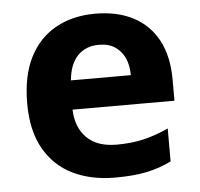

<svg xmlns="http://www.w3.org/2000/svg" viewBox="-45 -603 687 659"><g transform="rotate(-5 298.5 -273.0)"><path d="M306 -556.4Q382.4 -556.4 437.3 -527.6Q492.3 -498.8 521.9 -443.4Q551.4 -388 551.4 -307.7V-235.1H200.3Q202.3 -173.4 238.3 -137.8Q274.2 -102.2 340.8 -102.2Q392.4 -102.2 434 -112Q475.7 -121.8 520.1 -142.3V-28.7Q479.7 -8.8 435.1 0.6Q390.6 10 325.2 10Q244.3 10 181.6 -20.1Q118.8 -50.2 82.9 -112.6Q47.1 -175 47.1 -269.5Q47.1 -364.8 79.6 -428.4Q112.2 -492 170.6 -524.2Q228.9 -556.4 306 -556.4ZM309.9 -449Q264.6 -449 236.6 -420.4Q208.7 -391.8 203.5 -335.6H410Q410 -368.8 398.8 -394Q387.5 -419.1 365.4 -434.1Q343.3 -449 309.9 -449Z"/></g></svg>

Font: Noto Sans Khmer
Style: Regular
Weight: 400
Designer: Danh Hong and the Monotype Design Team
Foundry: Monotype Imaging Inc.
Version: Version 2.003